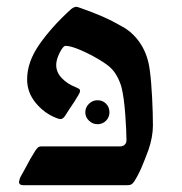

<svg xmlns="http://www.w3.org/2000/svg" viewBox="-20 -547 536 567"><path d="M101.6 -114.7H335Q342.8 -114.7 348.1 -119.6Q353.5 -124.5 353.5 -132.8Q353.5 -158.7 349.9 -209Q346.2 -259.3 338.9 -289.1Q334 -306.6 325.4 -322Q316.9 -337.4 306.2 -347.2Q296.4 -356.9 270 -372.6Q243.7 -388.2 216.1 -399.9Q188.5 -411.6 173.3 -411.6Q168.9 -411.6 162.4 -402.1Q155.8 -392.6 150.9 -379.2Q146 -365.7 146 -355Q146 -333.5 162.6 -316.2Q179.2 -298.8 204.6 -289.1Q211.4 -286.1 213.9 -284.4Q216.3 -282.7 216.3 -278.8Q216.3 -273.4 210.9 -265.1Q199.7 -246.1 185.5 -225.6L173.3 -206.5Q166 -195.3 159.2 -195.3Q153.8 -195.3 146 -198.7Q110.8 -212.4 85.4 -243.2Q60.1 -273.9 60.1 -312.5Q60.1 -364.7 97.2 -417.2Q134.3 -469.7 189.9 -520Q198.7 -526.9 205.6 -526.9Q207.5 -526.9 211.7 -525.4Q215.8 -523.9 217.8 -523.4Q256.3 -509.8 283.2 -498Q310.1 -486.3 343.3 -467.3Q375.5 -448.7 396.2 -416Q417 -383.3 422.4 -338.9Q426.8 -307.1 429.2 -259Q431.6 -210.9 431.6 -176.8Q431.6 -143.1 418.5 -104.5Q406.7 -72.8 397.5 -51.3Q388.2 -29.8 375.5 -9.8Q370.6 -3.4 366.5 -1.7Q362.3 0 350.6 0H49.8Q36.1 0 36.1 -9.8Q36.6 -12.2 37.6 -16.4Q38.6 -20.5 40 -23.4L51.3 -43.9Q71.8 -83 84 -101.6Q89.4 -109.4 92.8 -112.1Q96.2 -114.7 101.6 -114.7ZM268.1 -180.2Q253.4 -180.2 242.7 -190.7Q231.9 -201.2 231.9 -215.3Q231.9 -230 242.7 -240.5Q253.4 -251 268.1 -251Q283.2 -251 293.2 -240.7Q303.2 -230.5 303.2 -215.3Q303.2 -200.7 293 -190.4Q282.7 -180.2 268.1 -180.2Z"/></svg>

Font: David Libre Medium
Style: Regular
Weight: 500
Version: Version 1.000